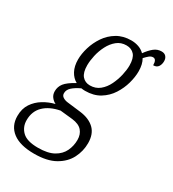

<svg xmlns="http://www.w3.org/2000/svg" viewBox="-237 -682 925 1028"><g transform="rotate(30 226.0 -168.0)"><path d="M137 240Q50 240 4.5 205.5Q-41 171 -41 109Q-41 64 -20 32.5Q1 1 34 -19Q67 -39 104 -48Q88 -56 77 -70.5Q66 -85 66 -106Q66 -133 82.5 -154.5Q99 -176 146 -202Q120 -216 104.5 -245Q89 -274 89 -315Q89 -350 101 -390Q113 -430 137 -465.5Q161 -501 198.5 -523.5Q236 -546 286 -546Q310 -546 331.5 -538.5Q353 -531 369 -515Q389 -543 409.5 -559.5Q430 -576 456 -576Q474 -576 483.5 -565Q493 -554 493 -537Q493 -517 483.5 -503Q474 -489 453 -489Q453 -526 432 -526Q420 -526 409.5 -517.5Q399 -509 385 -494Q402 -466 402 -421Q402 -387 391 -347Q380 -307 356.5 -270.5Q333 -234 295.5 -211Q258 -188 205 -188Q193 -188 182 -190Q150 -175 132 -158.5Q114 -142 114 -121Q114 -106 126.5 -98Q139 -90 156 -88L239 -78Q296 -71 328 -40.5Q360 -10 360 47Q360 96 337.5 140Q315 184 266 212Q217 240 137 240ZM213 -226Q248 -226 273 -246.5Q298 -267 313.5 -299Q329 -331 336.5 -364.5Q344 -398 344 -424Q344 -469 326 -489.5Q308 -510 277 -510Q243 -510 218.5 -490Q194 -470 178 -439Q162 -408 154.5 -374Q147 -340 147 -313Q147 -268 165 -247Q183 -226 213 -226ZM139 202Q200 202 235.5 182Q271 162 286.5 129.5Q302 97 302 60Q302 26 283 4Q264 -18 222 -23L145 -31Q83 -19 48 15Q13 49 13 104Q13 146 42 174Q71 202 139 202Z"/></g></svg>

Font: Noto Serif Condensed Light
Style: Italic
Weight: 300
Width: 3
Italic angle: -12°
Designer: Monotype Design Team
Foundry: Monotype Imaging Inc.
Version: Version 2.014; ttfautohint (v1.8.4.7-5d5b)